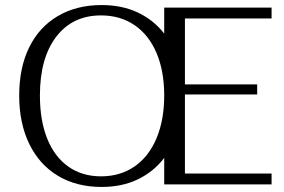

<svg xmlns="http://www.w3.org/2000/svg" viewBox="-20 -730 1124 760"><path d="M712 -657V-396H998V-356H712V-43H1055V0H630V-105Q588 -50 525.5 -20Q463 10 382 10Q283 10 209.5 -34Q136 -78 96 -160Q56 -242 56 -352Q56 -462 95.5 -542.5Q135 -623 209 -666.5Q283 -710 382 -710Q463 -710 525.5 -680.5Q588 -651 630 -597V-700H1055V-657ZM630 -352Q630 -449 599.5 -520.5Q569 -592 512.5 -630.5Q456 -669 380 -669Q267 -669 202.5 -584.5Q138 -500 138 -352Q138 -253 167 -181Q196 -109 250.5 -70.5Q305 -32 380 -32Q456 -32 512.5 -71Q569 -110 599.5 -182.5Q630 -255 630 -352Z"/></svg>

Font: Fahkwang Light
Style: Regular
Weight: 300
Version: Version 1.000; ttfautohint (v1.6)